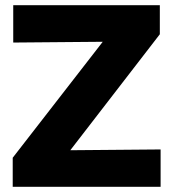

<svg xmlns="http://www.w3.org/2000/svg" viewBox="-20 -720 663 740"><path d="M29 0V-112L376 -559L31 -556V-700H596V-588L251 -141L599 -144V0Z"/></svg>

Font: Red Hat Text VF
Style: Regular
Weight: 400
Designer: Pentagram, MCKL
Foundry: Pentagram, MCKL
Version: Version 1.023